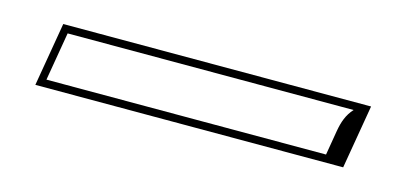

<svg xmlns="http://www.w3.org/2000/svg" viewBox="-28 5 616 291"><g transform="rotate(15 280.0 150.0)"><path d="M513 200 530 100H47L30 200ZM482.9 188H44.2L57.1 112H505.8C496.1 122.5 491.9 134.8 489.4 149.3Z"/></g></svg>

Font: SortefaxS01
Style: Medium
Weight: 500
Designer: gluk
Foundry: gluk
Version: Version 0.261